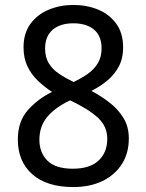

<svg xmlns="http://www.w3.org/2000/svg" viewBox="-20 -745 591 775"><path d="M276 10Q169 10 110.5 -41.5Q52 -93 52 -182Q52 -255 92.5 -300.5Q133 -346 190 -374Q158 -395 132 -420Q106 -445 90.5 -478Q75 -511 75 -554Q75 -611 103 -649Q131 -687 177 -706Q223 -725 276 -725Q331 -725 376.5 -706Q422 -687 449.5 -649Q477 -611 477 -553Q477 -510 460 -477.5Q443 -445 414.5 -421Q386 -397 349 -378Q387 -358 421.5 -331.5Q456 -305 478 -269.5Q500 -234 500 -186Q500 -126 471.5 -82Q443 -38 393 -14Q343 10 276 10ZM274 -64Q343 -64 378 -97Q413 -130 413 -185Q413 -235 375 -270Q337 -305 263 -340Q202 -311 170.5 -273Q139 -235 139 -181Q139 -129 171.5 -96.5Q204 -64 274 -64ZM277 -414Q309 -429 334.5 -447Q360 -465 375 -490Q390 -515 390 -550Q390 -600 359.5 -625.5Q329 -651 275 -651Q241 -651 215.5 -639.5Q190 -628 176 -605.5Q162 -583 162 -550Q162 -514 177 -489.5Q192 -465 218 -447.5Q244 -430 277 -414Z"/></svg>

Font: uhindi25
Style: Book
Weight: 400
Designer: Jelle Bosma - Monotype Design Team
Foundry: Monotype Imaging Inc.
Version: Version 2.003